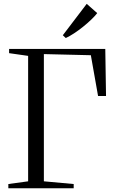

<svg xmlns="http://www.w3.org/2000/svg" viewBox="-20 -1004 612 1024"><path d="M24.5 0V-22.5L130 -37V-706L28.5 -720.5V-743H541.5L545.5 -492H503L464.5 -709.5L214 -715.5V-37L373 -22.5V0ZM330.5 -801.5 315 -816 442.5 -983.5 498.5 -934Q487 -919 467 -899.8Q447 -880.5 423 -861.2Q399 -842 375 -826.2Q351 -810.5 331.5 -801.5Z"/></svg>

Font: Merriweather 120pt Light
Style: Regular
Weight: 300
Version: Version 2.100